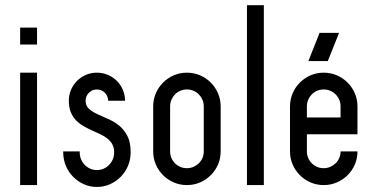

<svg xmlns="http://www.w3.org/2000/svg" viewBox="-20 -722 1458 749"><path d="M124.5 -438.5V0H58.6V-438.5ZM124.5 -614.3V-548.3H58.6V-614.3Z M357.9 -373Q339.8 -373 326.9 -360.1Q314 -347.2 314 -329.1Q314 -309.1 326.9 -297.6Q339.8 -286.1 359.4 -276.9Q378.9 -267.6 401.9 -257.8Q424.8 -248 444.3 -232.4Q463.9 -216.8 476.8 -191.9Q489.7 -167 489.7 -127.9Q489.7 -100.1 479.5 -75.4Q469.2 -50.8 451.2 -32.5Q433.1 -14.2 409.2 -3.4Q385.3 7.3 357.9 7.3Q330.6 7.3 306.9 -3.4Q283.2 -14.2 265.1 -32.5Q247.1 -50.8 236.8 -75.4Q226.6 -100.1 226.6 -127.9V-131.3H291V-127.9Q291 -113.3 296.1 -100.8Q301.3 -88.4 310.5 -78.9Q319.8 -69.3 331.8 -64Q343.8 -58.6 357.9 -58.6Q372.1 -58.6 384.3 -64Q396.5 -69.3 405.8 -78.9Q415 -88.4 420.2 -100.8Q425.3 -113.3 425.3 -127.9Q425.3 -147 417.7 -159.9Q410.2 -172.9 397.7 -182.4Q385.3 -191.9 369.4 -199.2Q353.5 -206.5 336.9 -214.1Q320.3 -221.7 304.4 -231Q288.6 -240.2 276.1 -253.2Q263.7 -266.1 256.1 -284.7Q248.5 -303.2 248.5 -329.1Q248.5 -351.6 257.1 -371.6Q265.6 -391.6 280.5 -406.5Q295.4 -421.4 315.2 -429.9Q335 -438.5 357.9 -438.5Q380.9 -438.5 400.9 -429.9Q420.9 -421.4 435.8 -406.5Q450.7 -391.6 459.2 -371.6Q467.8 -351.6 467.8 -329.1H401.9Q401.9 -337.9 398.4 -345.9Q395 -354 389.2 -360.1Q383.3 -366.2 375.2 -369.6Q367.2 -373 357.9 -373Z M709 -438.5Q736.3 -438.5 760.3 -428.2Q784.2 -418 802.2 -399.9Q820.3 -381.8 830.6 -357.9Q840.8 -334 840.8 -307.1V-131.3Q840.8 -104 830.6 -80.3Q820.3 -56.6 802.2 -38.6Q784.2 -20.5 760.3 -10.3Q736.3 0 709 0Q681.6 0 658 -10.3Q634.3 -20.5 616.2 -38.6Q598.1 -56.6 587.9 -80.3Q577.6 -104 577.6 -131.3V-307.1Q577.6 -334 587.9 -357.9Q598.1 -381.8 616.2 -399.9Q634.3 -418 658 -428.2Q681.6 -438.5 709 -438.5ZM643.6 -131.3Q643.6 -117.7 648.7 -105.7Q653.8 -93.8 662.6 -85Q671.4 -76.2 683.3 -71Q695.3 -65.9 709 -65.9Q722.7 -65.9 734.6 -71Q746.6 -76.2 755.6 -85Q764.6 -93.8 769.8 -105.7Q774.9 -117.7 774.9 -131.3V-307.1Q774.9 -320.8 769.8 -332.8Q764.6 -344.7 755.6 -353.8Q746.6 -362.8 734.6 -367.9Q722.7 -373 709 -373Q695.3 -373 683.3 -367.9Q671.4 -362.8 662.6 -353.8Q653.8 -344.7 648.7 -332.8Q643.6 -320.8 643.6 -307.1Z M943.4 -701.7H1009.3V0H943.4Z M1242.7 -438.5Q1270 -438.5 1293.9 -428.2Q1317.9 -418 1335.9 -399.9Q1354 -381.8 1364.3 -357.9Q1374.5 -334 1374.5 -307.1V-198.2H1177.2V-131.3Q1177.2 -117.7 1182.4 -105.7Q1187.5 -93.8 1196.3 -85Q1205.1 -76.2 1217 -71Q1229 -65.9 1242.7 -65.9Q1256.3 -65.9 1268.3 -71Q1280.3 -76.2 1289.3 -85Q1298.3 -93.8 1303.5 -105.7Q1308.6 -117.7 1308.6 -131.3H1374.5Q1374.5 -104 1364.3 -80.3Q1354 -56.6 1335.9 -38.6Q1317.9 -20.5 1293.9 -10.3Q1270 0 1242.7 0Q1215.3 0 1191.7 -10.3Q1168 -20.5 1149.9 -38.6Q1131.8 -56.6 1121.6 -80.3Q1111.3 -104 1111.3 -131.3V-307.1Q1111.3 -334 1121.6 -357.9Q1131.8 -381.8 1149.9 -399.9Q1168 -418 1191.7 -428.2Q1215.3 -438.5 1242.7 -438.5ZM1177.2 -263.7H1308.6V-307.1Q1308.6 -320.8 1303.5 -332.8Q1298.3 -344.7 1289.3 -353.8Q1280.3 -362.8 1268.3 -367.9Q1256.3 -373 1242.7 -373Q1229 -373 1217 -367.9Q1205.1 -362.8 1196.3 -353.8Q1187.5 -344.7 1182.4 -332.8Q1177.2 -320.8 1177.2 -307.1ZM1226.6 -593.8H1302.7L1258.8 -483.9H1183.1Z"/></svg>

Font: Aeronef
Style: Regular
Weight: 400
Designer: Peter Wiegel - CAT-Fonts Germany
Foundry: CAT-Fonts, Peter Wiegel
Version: Version 0.002